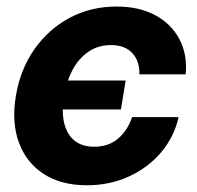

<svg xmlns="http://www.w3.org/2000/svg" viewBox="-20 -547 595 579"><path d="M242.2 11.7Q164.6 11.7 112.1 -22.2Q59.6 -56.2 37.1 -116.9Q14.6 -177.7 27.8 -257.3Q41 -337.4 83.5 -398.2Q126 -459 189.9 -493.2Q253.9 -527.3 331.5 -527.3Q399.4 -527.3 448 -501.2Q496.6 -475.1 521 -429Q545.4 -382.8 540 -322.8H400.4Q401.4 -362.3 379.2 -386.7Q356.9 -411.1 314 -411.1Q269.5 -411.1 235.8 -382.8Q202.1 -354.5 185.1 -304.2H358.9L344.7 -216.8H169.4Q168.9 -164.6 193.1 -134.5Q217.3 -104.5 263.7 -104.5Q307.1 -104.5 335.9 -128.9Q364.7 -153.3 378.4 -193.8H518.6Q505.4 -134.3 466.1 -87.9Q426.8 -41.5 368.9 -14.9Q311 11.7 242.2 11.7Z"/></svg>

Font: Inter Display
Style: Bold Italic
Weight: 700
Italic angle: -9.39999°
Designer: Rasmus Andersson
Foundry: rsms
Version: Version 4.000;git-a52131595